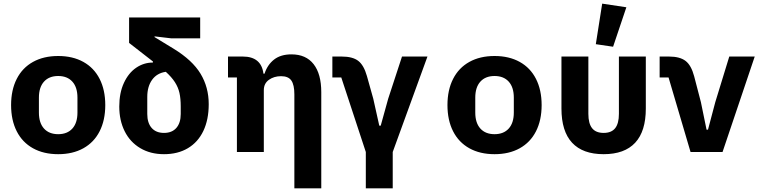

<svg xmlns="http://www.w3.org/2000/svg" viewBox="-20 -836 4240 1056"><path d="M41 -258Q41 -341 72 -402Q103 -463 161.5 -495.5Q220 -528 300 -528Q380 -528 438.5 -495.5Q497 -463 528 -402Q559 -341 559 -258Q559 -175 528 -114Q497 -53 438.5 -20.5Q380 12 300 12Q220 12 161.5 -20.5Q103 -53 72 -114Q41 -175 41 -258ZM406 -217V-299Q406 -356 378 -387Q350 -418 300 -418Q250 -418 222 -387Q194 -356 194 -299V-217Q194 -160 222 -129Q250 -98 300 -98Q350 -98 378 -129Q406 -160 406 -217Z M923 -625 830 -636V-632L935 -568Q1038 -505 1083 -430.5Q1128 -356 1128 -263Q1128 -178 1098.5 -116Q1069 -54 1013.5 -21Q958 12 882 12Q807 12 751 -21.5Q695 -55 665.5 -114.5Q636 -174 636 -250Q636 -325 661.5 -380Q687 -435 729 -463.5Q771 -492 821 -492V-498L690 -600V-740H1081V-625ZM892 -441Q843 -434 816.5 -397Q790 -360 790 -303V-209Q790 -160 814 -132.5Q838 -105 882 -105Q926 -105 950 -132.5Q974 -160 974 -209V-250Q974 -294 967 -325Q960 -356 942 -384Q924 -412 892 -441Z M1283 0V-410H1234V-525H1316Q1366 -525 1394.5 -501.5Q1423 -478 1429 -431H1435Q1451 -480 1487.5 -508.5Q1524 -537 1583 -537Q1663 -537 1705 -483Q1747 -429 1747 -329V200H1599V-317Q1599 -369 1582.5 -393Q1566 -417 1526 -417Q1487 -417 1459 -397Q1431 -377 1431 -340V0Z M1992 0 1857 -410H1808V-525H1860Q1919 -525 1950 -501.5Q1981 -478 1998 -418L2033 -293L2066 -145H2074L2115 -293L2191 -525H2331L2140 0V200H1992Z M2441 -258Q2441 -341 2472 -402Q2503 -463 2561.5 -495.5Q2620 -528 2700 -528Q2780 -528 2838.5 -495.5Q2897 -463 2928 -402Q2959 -341 2959 -258Q2959 -175 2928 -114Q2897 -53 2838.5 -20.5Q2780 12 2700 12Q2620 12 2561.5 -20.5Q2503 -53 2472 -114Q2441 -175 2441 -258ZM2806 -217V-299Q2806 -356 2778 -387Q2750 -418 2700 -418Q2650 -418 2622 -387Q2594 -356 2594 -299V-217Q2594 -160 2622 -129Q2650 -98 2700 -98Q2750 -98 2778 -129Q2806 -160 2806 -217Z M3216 -210Q3216 -157 3236.5 -131Q3257 -105 3300 -105Q3343 -105 3363.5 -131Q3384 -157 3384 -210V-525H3532V-239Q3532 -114 3473.5 -51Q3415 12 3300 12Q3185 12 3126.5 -51Q3068 -114 3068 -239V-525H3216ZM3257 -593 3292 -816 3425 -796 3352 -579Z M3778 0 3657 -410H3608V-525H3660Q3719 -525 3750.5 -501Q3782 -477 3798 -416L3835 -274L3866 -123H3874L3914 -274L3991 -525H4131L3954 0Z"/></svg>

Font: iA Writer Quattro V
Style: Regular
Weight: 400
Designer: Mike Abbink, Paul van der Laan, Pieter van Rosmalen, Oliver Reichenstein
Foundry: Information Architects Inc.
Version: Version 2.000